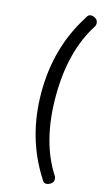

<svg xmlns="http://www.w3.org/2000/svg" viewBox="-149 -835 636 1108"><g transform="rotate(15 169.0 -281.0)"><path d="M292 -748Q292 -740.2 289.1 -730.5Q288.1 -730.5 288.1 -729.5Q172.9 -551.8 172.9 -280.8Q172.9 -9.8 287.1 166Q287.1 167 288.1 167Q292 176.8 292 187.5Q292 198.2 283.2 207Q277.3 212.9 268.1 217.3Q258.8 221.7 249 221.7Q239.3 221.7 230.5 212.9Q230.5 211.9 221.7 198.2Q86.9 -12.7 86.9 -281.7Q86.9 -550.8 221.7 -760.7Q231.4 -784.2 250 -784.2Q258.8 -784.2 268.6 -780.3Q292 -769.5 292 -748Z"/></g></svg>

Font: TaiwanPearl
Style: Regular
Weight: 400
Version: Version 2.102